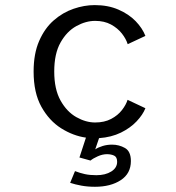

<svg xmlns="http://www.w3.org/2000/svg" viewBox="-20 -532 690 754"><path d="M353 201.5Q324 201.5 299.5 197Q275 192.5 255.5 186L274.5 140Q294 147.5 313.5 151.8Q333 156 358.5 156Q394 156 417 141.5Q440 127 440 103.5Q440 84.5 428 79Q416 73.5 400 73.5Q382.5 73.5 364 81.8Q345.5 90 335.5 98.5L292 86.5L317.5 8.5Q267.5 1.5 220.2 -28.2Q173 -58 142.5 -112.8Q112 -167.5 112 -251Q112 -321.5 133.8 -371.2Q155.5 -421 191 -452Q226.5 -483 268.8 -497.5Q311 -512 352 -512Q404.5 -512 445.2 -494.2Q486 -476.5 512.8 -448.8Q539.5 -421 551 -391L481.5 -358.5Q475 -379.5 458.5 -400.5Q442 -421.5 415.8 -435.8Q389.5 -450 353.5 -450Q317 -450 279.8 -429.5Q242.5 -409 217.8 -365.2Q193 -321.5 193 -251Q193 -181.5 217.8 -137.2Q242.5 -93 279.8 -72Q317 -51 353.5 -51Q390 -51 416.5 -65Q443 -79 459 -99.8Q475 -120.5 481 -140L551 -107Q541 -81.5 516.5 -55.5Q492 -29.5 454.8 -11.2Q417.5 7 369 10.5L354 54.5Q366 46.5 383.5 41.2Q401 36 420 36Q447.5 36 470.8 49.2Q494 62.5 494 100.5Q494 149.5 454.2 175.5Q414.5 201.5 353 201.5Z"/></svg>

Font: Trispace Light
Style: Regular
Weight: 300
Designer: Tyler Finck
Foundry: Etcetera Type Company
Version: Version 1.210; ttfautohint (v1.8.3)